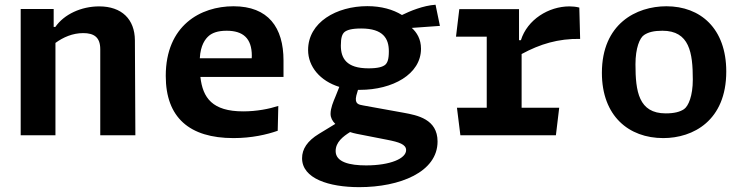

<svg xmlns="http://www.w3.org/2000/svg" viewBox="-20 -572 3140 812"><path d="M552.5 0 550.5 -401.5C550 -490.5 495 -545 399.5 -545C323.5 -545 251 -511.5 214 -458H207V-534H67.5V0H214.5V-390.5C247.5 -414.5 287 -432 332 -432C377.5 -432 404 -414.5 404 -364V0Z M864 -421C877.5 -432 899 -442 938.5 -442C1007.5 -442 1045 -410.5 1045 -336C1045 -332.5 1045 -329 1044.5 -325.5H825C828 -381 848 -407.5 864 -421ZM681 -251C681 -75 781 12 967.5 12C1045 12 1109 -3 1154.5 -19L1157 -124C1118.5 -111.5 1066 -101 1008.5 -101C878 -101 837.5 -158 827.5 -246.5H1179V-316C1179 -456 1114.5 -545.5 967.5 -545.5C828 -545.5 681 -464.5 681 -251Z M1502.5 -192C1639.5 -192 1760.5 -257.5 1760.5 -366C1760.5 -407 1742.5 -435 1721.5 -454L1840.5 -462.5L1822 -552C1769.5 -548.5 1713.5 -525 1680 -508.5C1642 -532 1592 -546 1533.5 -546C1403.5 -546 1283 -478 1283 -360.5C1283 -290 1334 -229.5 1415 -204.5L1399.5 -165.5C1389 -140.5 1378 -115 1378 -90.5C1378 -75 1385 -60.5 1398 -48L1329 -6C1279.5 24 1257.5 58.5 1257.5 97C1257.5 183.5 1371.5 219.5 1499.5 219.5C1670.5 219.5 1830.5 156 1830.5 26.5C1830.5 -68.5 1744.5 -84.5 1688 -95L1516.5 -126C1497 -129.5 1478.5 -132 1487 -168L1494 -192ZM1399.5 67C1399.5 29 1431 5 1460.5 -13.5C1469.5 -10.5 1479 -8 1489 -6L1616.5 19C1668 29 1697.5 38.5 1697.5 63C1697.5 98 1631.5 127.5 1528 127.5C1459.5 127.5 1399.5 114 1399.5 67ZM1421.5 -379.5C1421.5 -414 1427.5 -428.5 1437.5 -437C1448 -445 1466.5 -451.5 1507.5 -451.5C1601 -451.5 1624.5 -408.5 1624.5 -355C1624.5 -320.5 1618.5 -306 1608.5 -297.5C1598 -289.5 1579.5 -283 1538.5 -283C1444.5 -283 1421.5 -326 1421.5 -379.5Z M2175 -533.5H1922.5L1908.5 -417H2038.5V-116.5H1912.5L1927 0H2331L2345 -116.5H2186V-343.5C2264.5 -386 2341 -409 2433.5 -407.5L2430 -540C2416 -543.5 2402.5 -545 2388.5 -545C2300 -545 2210 -489 2183 -402H2175Z M2785 12C2911.5 12 3051.5 -62 3051.5 -269.5C3051.5 -452 2942 -545.5 2798.5 -545.5C2671 -545.5 2525.5 -471.5 2525.5 -264C2525.5 -81.5 2639 12 2785 12ZM2667.5 -300C2667.5 -369 2685.5 -412 2704 -424C2722 -436 2745.5 -442 2781.5 -442C2896 -442 2910 -349 2910 -235.5C2910 -166.5 2891.5 -123.5 2873 -110.5C2856 -99 2832 -92.5 2795.5 -92.5C2681 -92.5 2667.5 -185.5 2667.5 -300Z"/></svg>

Font: Monaspace Argon
Style: Bold
Weight: 700
Designer: Riley Cran & the Lettermatic Team
Foundry: Lettermatic
Version: Version 1.000 (Monaspace Argon)